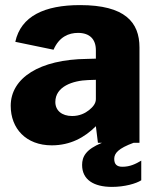

<svg xmlns="http://www.w3.org/2000/svg" viewBox="-20 -560 609 753"><path d="M356 -65 364 0H380C316 26 302 55 302 87C302 145 348 173 419 173C469 173 514 160 534 147V70C512 83 490 94 460 94C438 94 428 84 428 63C428 41 444 22 504 0H527V-374C527 -473 470 -540 294 -540C155 -540 62 -497 40 -396L190 -365C212 -416 250 -431 286 -431C332 -431 356 -406 356 -363V-330L321 -329C135 -327 22 -254 22 -145C22 -56 82 10 183 10C256 10 312 -21 356 -65ZM326 -246 356 -247V-171C356 -154 344 -140 329 -128C314 -116 292 -105 263 -105C222 -105 197 -127 197 -160C197 -221 266 -244 326 -246Z"/></svg>

Font: Bisquit Text
Style: Bold
Weight: 800
Version: Version 1.004;Glyphs 3.2.3 (3260)